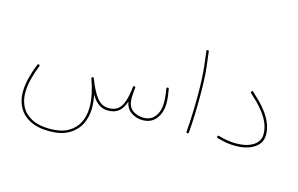

<svg xmlns="http://www.w3.org/2000/svg" viewBox="-99 -827 2038 1314"><g transform="rotate(15 920.0 -169.5)"><path d="M79.1 28.3Q79.1 -21 92.5 -74.5Q106 -127.9 127 -178.7Q130.4 -186.5 138.2 -183.1Q146 -179.7 142.6 -171.9Q122.1 -121.6 109.4 -70.3Q96.7 -19 96.7 28.3Q96.7 82.5 120.4 126.5Q144 170.4 194.3 196.5Q244.6 222.7 324.2 222.7Q400.9 222.7 450.4 194.8Q500 167 523.9 119.1Q547.9 71.3 547.9 11.2Q547.9 -33.7 537.6 -83.5Q527.3 -133.3 508.8 -183.6Q505.9 -191.9 513.7 -194.3Q522 -197.3 524.4 -189.5Q557.6 -102.1 591.6 -60.3Q625.5 -18.6 674.8 -18.6Q706.1 -18.6 729.7 -31.2Q753.4 -43.9 769.8 -78.1Q786.1 -112.3 795.4 -176.8Q796.4 -186.5 798.3 -201.2Q799.3 -209.5 807.6 -208.5Q815.9 -207.5 814.9 -199.2Q814 -189 812.5 -179.7Q809.6 -152.8 809.6 -124.5Q809.6 -65.9 843.8 -41.3Q877.9 -16.6 920.9 -16.6Q974.6 -16.6 1003.2 -54.9Q1031.7 -93.3 1031.7 -150.9Q1031.7 -198.7 1022 -249Q1020 -256.8 1028.8 -258.8Q1036.6 -260.7 1038.6 -252Q1043.5 -226.6 1046.4 -200.9Q1049.3 -175.3 1049.3 -150.9Q1049.3 -111.3 1035.2 -76.7Q1021 -42 992.7 -20.5Q964.4 1 920.9 1Q875.5 1 839.4 -23.2Q803.2 -47.4 794.4 -96.7Q776.4 -43.5 746.8 -22.2Q717.3 -1 674.8 -1Q636.7 -1 607.9 -21.5Q579.1 -42 555.7 -81.5Q565.4 -32.2 565.4 11.2Q565.4 75.2 538.8 127Q512.2 178.7 458.7 209Q405.3 239.3 324.2 239.3Q240.2 239.3 186 211.2Q131.8 183.1 105.5 135.3Q79.1 87.4 79.1 28.3Z M1220.2 -568.4Q1219.2 -576.7 1227.5 -577.6Q1235.8 -578.6 1236.8 -570.3Q1244.6 -511.7 1249.5 -465.8Q1254.4 -419.9 1256.6 -371.8Q1258.8 -323.7 1258.8 -259.3Q1258.8 -198.7 1256.6 -129.9Q1254.4 -61 1249 0Q1248 8.8 1239.7 7.8Q1231 6.8 1231.9 -1Q1237.3 -61 1239.7 -129.9Q1242.2 -198.7 1242.2 -259.3Q1242.2 -323.2 1240 -370.8Q1237.8 -418.5 1232.9 -464.1Q1228 -509.8 1220.2 -568.4Z M1443.8 -24.9Q1446.8 -32.2 1454.1 -30.3Q1487.3 -20 1519 -15.4Q1550.8 -10.7 1579.6 -10.7Q1654.3 -10.7 1700 -40Q1745.6 -69.3 1745.6 -119.6Q1745.6 -160.2 1730 -197Q1714.4 -233.9 1689.9 -265.9Q1665.5 -297.9 1638.9 -324.2Q1612.3 -350.6 1590.3 -370.1Q1584.5 -375.5 1589.8 -381.8Q1595.7 -388.7 1602.1 -382.8Q1625 -362.3 1652.6 -335Q1680.2 -307.6 1705.3 -273.9Q1730.5 -240.2 1746.8 -201.4Q1763.2 -162.6 1763.2 -119.6Q1763.2 -78.6 1738.8 -50.5Q1714.4 -22.5 1672.6 -7.8Q1630.9 6.8 1579.6 6.8Q1518.1 6.8 1449.2 -13.7Q1440.9 -16.1 1443.8 -24.9Z"/></g></svg>

Font: Mikhak-DS2-FD Thin
Style: Regular
Weight: 100
Designer: Amin Abedi
Version: Version 3.2